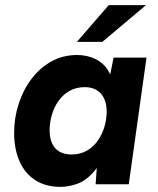

<svg xmlns="http://www.w3.org/2000/svg" viewBox="-20 -717 613 747"><path d="M215 10Q157 10 116.5 -16.5Q76 -43 55.5 -90.5Q35 -138 35 -200Q35 -258 52.5 -312.5Q70 -367 102.5 -410Q135 -453 180 -478Q225 -503 280 -503Q319 -503 352 -487Q385 -471 404 -437Q423 -403 420 -348L396 -364L422 -493H550L481 0H352L361 -127L395 -143Q373 -80 343 -46.5Q313 -13 279.5 -1.5Q246 10 215 10ZM258 -116Q292 -116 317.5 -130.5Q343 -145 360.5 -170Q378 -195 386.5 -224.5Q395 -254 395 -283Q395 -313 385 -334Q375 -355 356 -366.5Q337 -378 310 -378Q276 -378 250 -363Q224 -348 207 -323.5Q190 -299 181.5 -269Q173 -239 173 -210Q173 -181 182.5 -159.5Q192 -138 211.5 -127Q231 -116 258 -116ZM279 -554 403 -697H548L378 -554Z"/></svg>

Font: Hanken Grotesk ExtraBold
Style: Italic
Weight: 800
Italic angle: -8°
Designer: Alfredo Marco Pradil
Foundry: Hanken Design Co.
Version: Version 3.013